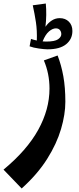

<svg xmlns="http://www.w3.org/2000/svg" viewBox="-100 -715 446 1090"><path d="M23 355 -80 248Q53 138 117 22Q181 -94 181 -212Q181 -297 149 -372L227 -400Q248 -346 259.5 -282.5Q271 -219 271 -137Q271 -66 246.5 17.5Q222 101 167.5 187.5Q113 274 23 355ZM170 -435Q153 -435 121 -439.5Q89 -444 68 -452L76 -494Q82 -492 90.5 -489.5Q99 -487 109 -485Q111 -542 104 -588.5Q97 -635 86 -685L160 -695Q163 -664 162.5 -630Q162 -596 158 -563Q174 -586 194.5 -599Q215 -612 239 -612Q271 -612 291 -592Q311 -572 311 -539Q311 -493 275.5 -464Q240 -435 170 -435ZM217 -554Q199 -554 178.5 -537Q158 -520 142 -480Q151 -479 161 -479Q211 -479 229.5 -492Q248 -505 248 -521Q248 -535 240 -544.5Q232 -554 217 -554Z"/></svg>

Font: Marhey
Style: Regular
Weight: 400
Designer: Nur Syamsi & Bustanul Arifin
Foundry: Namelatype
Version: Version 1.000; ttfautohint (v1.8.4.7-5d5b)